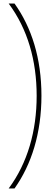

<svg xmlns="http://www.w3.org/2000/svg" viewBox="-20 -871 314 1084"><path d="M214 -331C214 -542 158 -717 62 -851H29C136 -707 187 -529 187 -330C187 -132 136 49 29 193H62C158 58 214 -120 214 -331Z"/></svg>

Font: Noto Sans Tamil UI Condensed Thin
Style: Regular
Weight: 100
Width: 3
Designer: Jelle Bosma - Monotype Design Team
Foundry: Monotype Imaging Inc.
Version: Version 2.004